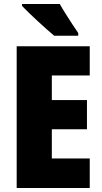

<svg xmlns="http://www.w3.org/2000/svg" viewBox="-20 -947 515 967"><path d="M432 0H64V-714H432V-567H241V-443H418V-296H241V-149H432ZM281 -927Q292 -907 310 -878.5Q328 -850 345.5 -823Q363 -796 374 -781V-767H253Q239 -779 216.5 -798.5Q194 -818 169.5 -841Q145 -864 124 -884Q103 -904 91 -917V-927Z"/></svg>

Font: Noto Sans Tamil Condensed Black
Style: Regular
Weight: 900
Width: 3
Designer: Jelle Bosma - Monotype Design Team
Foundry: Monotype Imaging Inc.
Version: Version 2.004; ttfautohint (v1.8.4.7-5d5b)